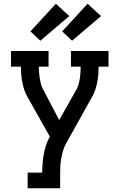

<svg xmlns="http://www.w3.org/2000/svg" viewBox="-20 -1008 640 1028"><path d="M128 0V-84H206Q206 -109 208 -133.5Q210 -158 214.5 -182.5Q219 -207 226.5 -230.5Q234 -254 247 -276L125 -493Q115 -510 109 -530Q103 -550 99 -570Q95 -590 93.5 -610.5Q92 -631 92 -651H39V-735H240V-651H188Q188 -636 189 -621Q190 -606 192.5 -591Q195 -576 198.5 -561Q202 -546 209 -533L297 -365L392 -534Q399 -547 402.5 -561.5Q406 -576 408 -591Q410 -606 411 -621Q412 -636 412 -651H360V-735H561V-651H508Q508 -631 506.5 -610.5Q505 -590 501 -570Q497 -550 491 -530Q485 -510 475 -493L335 -242Q324 -224 318 -203Q312 -182 308 -161Q304 -140 303 -118.5Q302 -97 302 -76V0ZM366 -790 313 -840 449 -988 521 -922ZM196 -790 143 -840 279 -988 351 -922Z"/></svg>

Font: Iosevka Curly Slab MdEx
Style: Regular
Weight: 500
Width: 7
Monospace: yes
Designer: Belleve Invis
Foundry: Belleve Invis
Version: Version 11.1.0; ttfautohint (v1.8.3)